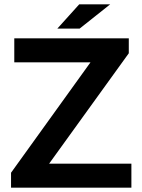

<svg xmlns="http://www.w3.org/2000/svg" viewBox="-20 -867 658 887"><path d="M31 0V-69L398 -579H46V-690H575V-621L207 -111H587V0ZM245 -735 346 -847H489L348 -735Z"/></svg>

Font: Radio Canada Big Medium
Style: Regular
Weight: 500
Designer: Étienne Aubert Bonn
Foundry: Coppers and Brasses
Version: Version 1.001